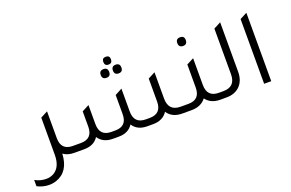

<svg xmlns="http://www.w3.org/2000/svg" viewBox="-201 -1108 2578 1701"><g transform="rotate(-20 1088.5 -257.0)"><path d="M332 -62H367V0H324Q262 0 221 -30Q213 136 87 180Q55 191 19 191Q-39 191 -93 163V104Q-42 132 11 132Q53 132 85 113Q155 71 155 -44V-393L221 -428V-427L222 -428V-176Q222 -62 332 -62Z M876 -631Q840 -631 840 -669Q840 -705 876 -705Q912 -705 912 -669Q912 -631 876 -631ZM820 -527Q779 -527 779 -568Q779 -609 820 -609Q859 -609 859 -568Q859 -527 820 -527ZM934 -527Q894 -527 894 -568Q894 -609 934 -609Q974 -609 974 -568Q974 -527 934 -527ZM347 0V-62H408Q519 -62 519 -176V-320L586 -355V-176Q586 -62 696 -62H733Q843 -62 843 -176V-356L910 -392V-176Q910 -62 1021 -62H1057Q1168 -62 1168 -176V-393L1235 -428V-180Q1235 -62 1349 -62H1407V0H1342Q1247 0 1203 -67Q1159 0 1067 0H1012Q919 0 877 -66Q834 0 743 0H688Q595 0 552 -66Q510 0 417 0Z M1554 -560Q1513 -560 1513 -602Q1513 -642 1554 -642Q1593 -642 1593 -602Q1593 -560 1554 -560ZM1709 -62H1744V0H1701Q1611 0 1566 -61Q1519 0 1430 0H1387V-62H1422Q1532 -62 1532 -176V-393L1599 -428V-176Q1599 -62 1709 -62Z M1724 0V-62H1752Q1866 -62 1866 -180V-610L1933 -645V-179Q1933 -94 1883 -45Q1836 0 1759 0Z M2113 0V-610L2180 -645V0Z"/></g></svg>

Font: Space Grotesk
Style: Regular
Weight: 400
Designer: Florian Karsten
Foundry: Florian Karsten
Version: Version 2.000